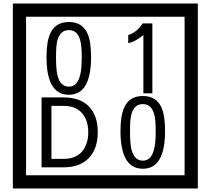

<svg xmlns="http://www.w3.org/2000/svg" viewBox="-20 -980 1195 1090"><path d="M1103 90H53V-960H1103ZM1028 15V-885H128V15ZM497 -656Q497 -442 371 -442Q244 -442 244 -656Q244 -744 265 -789Q294 -855 371 -855Q448 -855 477 -789Q497 -745 497 -656ZM444 -656Q444 -723 435 -752Q420 -809 371 -809Q322 -809 306 -752Q298 -723 298 -656Q298 -587 306 -553Q322 -488 371 -488Q419 -488 435 -554Q444 -587 444 -656ZM845 -450H794V-781Q748 -743 708 -735V-781Q759 -798 790 -847H845ZM535 -229Q535 -136 484.5 -83Q434 -30 340 -30H216V-427H340Q435 -427 485 -375.5Q535 -324 535 -229ZM481 -229Q481 -298 445 -338.5Q409 -379 341 -379H272V-78H341Q409 -78 445 -119Q481 -160 481 -229ZM917 -236Q917 -22 791 -22Q664 -22 664 -236Q664 -324 685 -369Q714 -435 791 -435Q868 -435 897 -369Q917 -325 917 -236ZM864 -236Q864 -303 855 -332Q840 -389 791 -389Q742 -389 726 -332Q718 -303 718 -236Q718 -167 726 -133Q742 -68 791 -68Q839 -68 855 -134Q864 -167 864 -236Z"/></svg>

Font: Unicode BMP Fallback SIL
Style: Regular
Weight: 400
Foundry: NRSI, SIL International
Version: Version 5.1 Based on Unicode 5.1